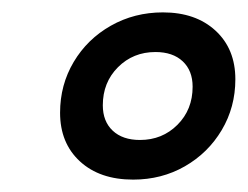

<svg xmlns="http://www.w3.org/2000/svg" viewBox="-20 -730 400 310"><path d="M77 -548Q77 -593 99 -630Q121 -667 159 -688.5Q197 -710 243 -710Q296 -710 328 -680.5Q360 -651 360 -602Q360 -557 338 -520Q316 -483 278.5 -461.5Q241 -440 195 -440Q141 -440 109 -469.5Q77 -499 77 -548ZM291 -590Q291 -616 275 -631Q259 -646 231 -646Q195 -646 170.5 -621.5Q146 -597 146 -560Q146 -534 162 -519Q178 -504 206 -504Q242 -504 266.5 -528.5Q291 -553 291 -590Z"/></svg>

Font: Sarabun
Style: Bold Italic
Weight: 700
Italic angle: -10°
Designer: Suppakit Chalermlarp | Katatrad Co.,Ltd.
Foundry: Cadson Demak Co.,Ltd.
Version: Version 1.000; ttfautohint (v1.6)